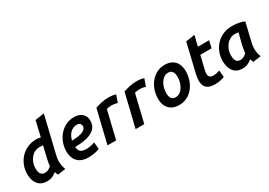

<svg xmlns="http://www.w3.org/2000/svg" viewBox="11 -1632 3502 2501"><g transform="rotate(-30 1762.5 -381.0)"><path d="M225 13Q161 13 121 -15.5Q81 -44 62.5 -92Q44 -140 44 -198Q44 -265 67.5 -325.5Q91 -386 134 -432.5Q177 -479 237.5 -506Q298 -533 372 -533Q389 -533 405 -531Q421 -529 437 -525L491 -755L627 -776L493 -216Q484 -180 483 -143Q482 -106 489 -72Q496 -38 507 -9L389 8Q383 -3 378 -15.5Q373 -28 369 -42Q352 -28 330 -15Q308 -2 282 5.5Q256 13 225 13ZM255 -97Q275 -97 291.5 -102.5Q308 -108 323.5 -118.5Q339 -129 353 -144Q354 -169 359.5 -197.5Q365 -226 370 -252L411 -420Q398 -422 389 -423Q380 -424 359 -424Q317 -424 282.5 -405.5Q248 -387 224 -356Q200 -325 187 -287Q174 -249 174 -209Q174 -175 181.5 -150Q189 -125 207.5 -111Q226 -97 255 -97Z M851 13Q771 13 723.5 -15.5Q676 -44 654.5 -92.5Q633 -141 633 -200Q633 -264 655 -324Q677 -384 717.5 -432.5Q758 -481 815.5 -509.5Q873 -538 944 -538Q1014 -538 1059.5 -499.5Q1105 -461 1105 -393Q1105 -319 1061 -275Q1017 -231 939.5 -212Q862 -193 762 -192Q762 -191 762 -189.5Q762 -188 762 -187Q766 -156 777.5 -136Q789 -116 813.5 -106Q838 -96 876 -96Q909 -96 942.5 -102.5Q976 -109 1005 -122L1015 -18Q986 -5 943 4Q900 13 851 13ZM767 -284Q857 -287 904 -301Q951 -315 968 -335.5Q985 -356 985 -378Q985 -405 969 -419Q953 -433 924 -433Q886 -433 853.5 -414Q821 -395 799 -361Q777 -327 767 -284Z M1137 0 1257 -497Q1298 -511 1350 -523Q1402 -535 1464 -535Q1488 -535 1516.5 -531Q1545 -527 1567 -518L1529 -411Q1509 -416 1489.5 -420.5Q1470 -425 1436 -425Q1419 -425 1400 -422Q1381 -419 1367 -415L1267 0Z M1560 0 1680 -497Q1721 -511 1773 -523Q1825 -535 1887 -535Q1911 -535 1939.5 -531Q1968 -527 1990 -518L1952 -411Q1932 -416 1912.5 -420.5Q1893 -425 1859 -425Q1842 -425 1823 -422Q1804 -419 1790 -415L1690 0Z M2210 13Q2146 13 2101 -13Q2056 -39 2033 -85.5Q2010 -132 2010 -194Q2010 -262 2031 -323.5Q2052 -385 2091 -433Q2130 -481 2184 -509Q2238 -537 2304 -537Q2369 -537 2413.5 -511Q2458 -485 2481 -439Q2504 -393 2504 -330Q2504 -263 2483.5 -201Q2463 -139 2425 -91Q2387 -43 2332.5 -15Q2278 13 2210 13ZM2222 -98Q2249 -98 2272.5 -110Q2296 -122 2314.5 -143.5Q2333 -165 2346.5 -193Q2360 -221 2367 -252.5Q2374 -284 2374 -317Q2374 -369 2354.5 -397.5Q2335 -426 2292 -426Q2265 -426 2242 -414Q2219 -402 2200 -380.5Q2181 -359 2167.5 -331Q2154 -303 2147 -271.5Q2140 -240 2140 -207Q2140 -155 2159.5 -126.5Q2179 -98 2222 -98Z M2752 12Q2687 12 2650.5 -8Q2614 -28 2600 -62Q2586 -96 2587.5 -141Q2589 -186 2601 -235L2702 -660L2838 -681L2799 -524H2969L2943 -417H2774L2726 -217Q2718 -185 2718.5 -157.5Q2719 -130 2735.5 -114Q2752 -98 2790 -98Q2816 -98 2838.5 -103Q2861 -108 2885 -117L2895 -15Q2866 -4 2831 4Q2796 12 2752 12Z M3165 14Q3104 14 3064 -13.5Q3024 -41 3004.5 -89.5Q2985 -138 2985 -198Q2985 -270 3009.5 -331.5Q3034 -393 3078.5 -439Q3123 -485 3183 -510.5Q3243 -536 3313 -536Q3328 -536 3359 -534Q3390 -532 3427.5 -525Q3465 -518 3499 -501L3432 -220Q3423 -183 3421.5 -146Q3420 -109 3426.5 -74.5Q3433 -40 3445 -9L3327 8Q3321 -4 3316 -16Q3311 -28 3307 -42Q3277 -17 3242 -1.5Q3207 14 3165 14ZM3196 -97Q3223 -97 3245 -108.5Q3267 -120 3291 -144Q3293 -169 3298 -198.5Q3303 -228 3308 -252L3351 -422Q3337 -425 3325 -426Q3313 -427 3298 -427Q3258 -427 3224.5 -409Q3191 -391 3166.5 -360Q3142 -329 3128.5 -290.5Q3115 -252 3115 -210Q3115 -173 3123.5 -147.5Q3132 -122 3150 -109.5Q3168 -97 3196 -97Z"/></g></svg>

Font: Ubuntu Sans
Style: Bold Italic
Weight: 700
Italic angle: -13.5°
Designer: Dalton Maag Ltd
Foundry: Dalton Maag Ltd
Version: Version 1.006